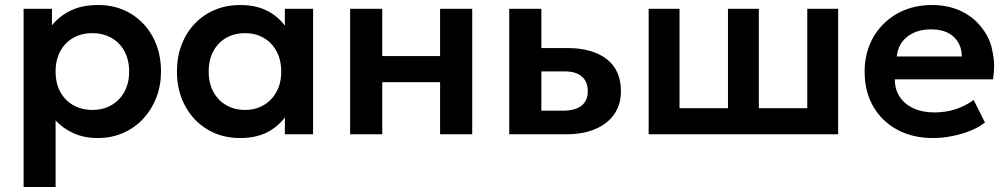

<svg xmlns="http://www.w3.org/2000/svg" viewBox="-20 -535 4012 765"><path d="M74 210V-500H187V-434Q216 -470.5 261.5 -492.8Q307 -515 371.5 -515Q444 -515 500.5 -481Q557 -447 589.2 -387.2Q621.5 -327.5 621.5 -250Q621.5 -194.5 603 -146.5Q584.5 -98.5 551 -62.2Q517.5 -26 471.2 -5.5Q425 15 369.5 15Q315.5 15 273.8 -3.8Q232 -22.5 201.5 -55V210ZM348 -97Q390.5 -97 423.5 -115.8Q456.5 -134.5 475.5 -168.8Q494.5 -203 494.5 -250Q494.5 -297 475.5 -331.5Q456.5 -366 423.2 -384.5Q390 -403 348 -403Q305.5 -403 272.5 -384.5Q239.5 -366 220.5 -331.5Q201.5 -297 201.5 -250Q201.5 -203 220.2 -168.8Q239 -134.5 272.2 -115.8Q305.5 -97 348 -97Z M937 15Q863.5 15 806.8 -19Q750 -53 717.5 -113Q685 -173 685 -250Q685 -308 703.5 -356.5Q722 -405 755.8 -440.5Q789.5 -476 835.8 -495.5Q882 -515 937 -515Q1009.5 -515 1059 -484Q1093 -463 1115 -433V-500H1227.5V0H1115V-67Q1093 -37 1059 -16Q1009.5 15 937 15ZM956 -97Q997.5 -97 1030 -115.8Q1062.5 -134.5 1081.5 -168.8Q1100.5 -203 1100.5 -250Q1100.5 -297 1081.5 -331.5Q1062.5 -366 1030 -384.5Q997.5 -403 956 -403Q914.5 -403 881.8 -384.5Q849 -366 830.2 -331.5Q811.5 -297 811.5 -250Q811.5 -203 830.2 -168.8Q849 -134.5 881.8 -115.8Q914.5 -97 956 -97Z M1375 0V-500H1503V-311.5H1733.5V-500H1861.5V0H1733.5V-207.5H1503V0Z M2009 0V-500H2137V-343.5H2241Q2340 -343.5 2397 -299.8Q2454 -256 2454 -171.5Q2454 -118 2427 -79.5Q2400 -41 2351 -20.5Q2302 0 2236 0ZM2137 -94H2222.5Q2271.5 -94 2296.8 -113.8Q2322 -133.5 2322 -171.5Q2322 -209 2298.5 -229.8Q2275 -250.5 2231 -250.5H2137Z M2564.5 0V-500H2687.5V-104H2880.5V-500H3003.5V-104H3196.5V-500H3319.5V0Z M3698 15Q3616.5 15 3555 -18.2Q3493.5 -51.5 3459.2 -111Q3425 -170.5 3425 -249.5Q3425 -307.5 3444.8 -356Q3464.5 -404.5 3500.8 -440.2Q3537 -476 3585.8 -495.5Q3634.5 -515 3692.5 -515Q3755.5 -515 3805 -492.8Q3854.5 -470.5 3887.2 -430.2Q3920 -390 3930.5 -347.8Q3941 -305.5 3941 -272Q3941 -246.5 3936.5 -219H3545.5Q3545.5 -218 3545.5 -217Q3545.5 -179 3564.5 -149.8Q3583.5 -120.5 3619.2 -103.8Q3655 -87 3703.5 -87Q3746.5 -87 3786 -99.5Q3825.5 -112 3859.5 -136.5L3904.5 -47Q3881 -28 3846 -14Q3811 0 3772.2 7.5Q3733.5 15 3698 15ZM3553 -310H3812.5Q3811 -360.5 3779 -389.2Q3747 -418 3689.5 -418Q3632.5 -418 3595.5 -389.2Q3558.5 -360.5 3553 -310Z"/></svg>

Font: Geologica EX Med
Style: Regular
Weight: 500
Designer: Sindre Bremnes, Frode Helland
Foundry: Monokrom Skriftforlag AS
Version: Version 1.010;gftools[0.9.28]